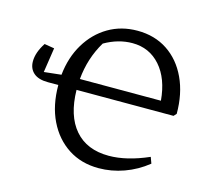

<svg xmlns="http://www.w3.org/2000/svg" viewBox="-97 -771 978 895"><g transform="rotate(15 391.5 -324.0)"><path d="M119 -317Q73 -317 49.5 -337.5Q26 -358 26 -393Q26 -436 58 -485L106 -477L88 -358L171 -367Q180 -453 219.5 -518.5Q259 -584 321 -620.5Q383 -657 461 -657Q544 -657 606 -616Q668 -575 702.5 -501Q737 -427 737 -330L725 -317H257Q259 -193 317 -126Q375 -59 481 -59Q567 -59 672 -105L683 -75Q632 -34 572 -12.5Q512 9 450 9Q366 9 303 -32Q240 -73 204.5 -146Q169 -219 169 -317ZM453 -595Q385 -595 319 -557Q268 -472 259 -370H650Q641 -475 588 -535Q535 -595 453 -595Z"/></g></svg>

Font: Piazzolla SC
Style: Regular
Weight: 400
Designer: Juan Pablo del Peral
Foundry: Huerta Tipografica
Version: Version 1.330